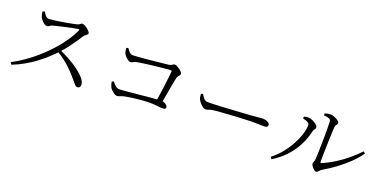

<svg xmlns="http://www.w3.org/2000/svg" viewBox="-20 -1372 4020 2041"><g transform="rotate(20 1990.0 -351.5)"><path d="M85.8 -41.5Q156.8 -78.5 225.7 -127.2Q294.7 -176 359.1 -233Q423.5 -290.1 479.1 -352.3Q534.7 -414.5 578.7 -478.6Q622.7 -542.7 650.2 -603.7Q656.6 -620 638.4 -617.6Q612 -613.6 575 -606Q537.9 -598.3 499.4 -589.6Q460.9 -580.8 427.3 -572.8Q393.7 -564.8 373.3 -559.4Q357.9 -555.7 349 -549.4Q340.2 -543.1 333 -537.9Q325.9 -532.8 313.8 -532.8Q299.7 -532.8 282.8 -544.6Q265.9 -556.4 252.4 -572.8Q238.8 -589.2 232.8 -601.5Q228.6 -611 224.5 -626.7Q220.5 -642.4 219.3 -663.1L240.4 -671.5Q248.7 -659.7 258.2 -645.5Q267.6 -631.3 280.1 -621.4Q292.5 -611.6 308.7 -611.6Q325.4 -611.6 356.1 -615.5Q386.8 -619.4 424.5 -625.1Q462.2 -630.9 499.9 -637.7Q537.6 -644.5 568.7 -650.7Q599.7 -656.9 615.9 -661.5Q626.7 -664.5 634.2 -670.1Q641.8 -675.8 648.8 -680.8Q655.9 -685.9 663.2 -685.9Q674.1 -685.9 690.2 -677.7Q706.3 -669.5 721.8 -657.2Q737.3 -644.9 747.9 -632.5Q758.5 -620.1 758.5 -611.6Q758.5 -601.9 750.4 -594.9Q742.3 -588 732.3 -580.9Q722.2 -573.9 715.4 -563.5Q698 -536 671.5 -496.5Q645 -457 611.7 -413Q578.3 -368.9 539.4 -326.8Q504.6 -289.6 460.1 -247.9Q415.5 -206.2 360.8 -164.4Q306 -122.6 240.9 -84.8Q175.7 -47 100.6 -17.2ZM840.5 -33.2Q827 -33.2 815.6 -43.9Q804.2 -54.5 788.5 -74.8Q772.8 -95.1 745.8 -124.6Q710.6 -164.7 674.4 -199.1Q638.1 -233.5 597.7 -264.3Q557.2 -295.2 507.3 -323.3L526.8 -346.8Q589.9 -319.8 651.4 -285.6Q713 -251.5 763.4 -213.8Q813.8 -176.1 843.9 -139.3Q874 -102.6 874 -69.5Q874 -55.2 865.8 -44.2Q857.5 -33.2 840.5 -33.2Z M1677.6 -159.3Q1684.2 -205.2 1692.1 -259.5Q1700 -313.8 1707.1 -367.4Q1714.1 -421 1719 -464.5Q1723.9 -508 1725.7 -532.2Q1726.7 -543.1 1716.1 -543.1Q1703.1 -543.1 1667.9 -539.8Q1632.7 -536.5 1586.4 -531.6Q1540.1 -526.7 1491.6 -520.9Q1443 -515.1 1403.2 -509.2Q1363.3 -503.3 1342.4 -499.3Q1324.5 -495.6 1308.1 -486.1Q1291.7 -476.6 1278.2 -476.6Q1264.9 -476.6 1247.1 -489.8Q1229.2 -503.1 1215.4 -520.2Q1201.5 -537.4 1196.9 -549.9Q1193.5 -559.6 1191 -575.7Q1188.5 -591.7 1187.9 -603L1207.8 -610.4Q1218.1 -598.6 1227.8 -585Q1237.4 -571.5 1249.7 -562.5Q1262.1 -553.6 1279.3 -553.6Q1294.7 -553.6 1333.3 -556.6Q1372 -559.6 1422 -563.9Q1472.1 -568.3 1522.8 -573.7Q1573.5 -579.1 1614.4 -583.5Q1655.3 -587.9 1673.5 -589.9Q1691.2 -592.1 1701 -598.2Q1710.9 -604.2 1718.3 -609.2Q1725.8 -614.1 1734.6 -614.1Q1744.9 -614.1 1760.2 -606.4Q1775.4 -598.6 1791.3 -587.1Q1807.1 -575.6 1817.7 -563.5Q1828.2 -551.4 1828.2 -542.4Q1828.2 -531.9 1821.8 -524.1Q1815.5 -516.2 1808 -507.4Q1800.4 -498.5 1796.8 -484.8Q1792.7 -466.1 1785.9 -431.2Q1779 -396.3 1771.3 -350.8Q1763.6 -305.3 1754.8 -256Q1746.1 -206.7 1737.3 -159.3ZM1266.7 -89.8Q1253.2 -89.8 1235.8 -100.9Q1218.4 -112.1 1203.4 -127.6Q1188.3 -143.1 1181.7 -155.6Q1175.5 -168.5 1170.6 -186.3Q1165.8 -204.2 1164.6 -213.5L1183.5 -223.8Q1200.6 -203.9 1221.1 -184.4Q1241.6 -164.9 1270.5 -164.9Q1282 -164.9 1314.9 -167.6Q1347.9 -170.4 1394.4 -174.7Q1441 -179 1492.1 -184.2Q1543.3 -189.4 1590.7 -193.7Q1638.1 -198 1674 -200.7Q1709.9 -203.5 1724.1 -203.5Q1746.2 -203.9 1764.4 -196.4Q1782.6 -188.9 1793.8 -177.7Q1805.1 -166.6 1805.1 -154.4Q1805.1 -142.5 1796.3 -137.1Q1787.6 -131.6 1766.3 -131.6Q1743.6 -131.6 1708.8 -136.4Q1673.9 -141.3 1617.6 -141.3Q1575.3 -141.3 1525.2 -136.9Q1475 -132.4 1429.8 -126.4Q1384.6 -120.4 1354.7 -114.2Q1328.4 -109 1313.4 -103.4Q1298.4 -97.8 1288.3 -93.8Q1278.2 -89.8 1266.7 -89.8Z M2198.6 -278Q2185.1 -278 2166.6 -291.7Q2148.2 -305.5 2132.6 -324.9Q2117 -344.2 2110 -361.1Q2104.5 -375.4 2103 -388.7Q2101.4 -402.1 2100.7 -416.5L2121.2 -423.1Q2131.9 -406.1 2142.4 -391.1Q2152.8 -376.1 2166.6 -366.9Q2180.3 -357.7 2200.6 -357.7Q2223.3 -357.7 2264.2 -359.2Q2305.1 -360.7 2355.8 -363.5Q2406.6 -366.3 2459.4 -369.3Q2512.2 -372.3 2559.7 -375.3Q2607.3 -378.3 2641 -380.8Q2674.6 -383.3 2686.1 -383.5Q2736.1 -386.9 2762 -390.4Q2787.8 -394 2806.6 -394Q2826 -394 2845.5 -388.7Q2864.9 -383.4 2877.5 -373.7Q2890.2 -363.9 2890.2 -349.8Q2890.2 -336.4 2880.9 -328.8Q2871.7 -321.1 2846.2 -321.1Q2819.9 -321.1 2790.6 -322.2Q2761.2 -323.3 2715.3 -323.3Q2696.6 -323.3 2655.6 -321.8Q2614.5 -320.3 2562.4 -317.4Q2510.2 -314.5 2457.9 -311.1Q2405.5 -307.7 2362.1 -304.7Q2318.7 -301.7 2296.5 -298.9Q2268.3 -295.7 2252.2 -290.8Q2236 -285.8 2224.6 -281.9Q2213.3 -278 2198.6 -278Z M3531.2 -56.7Q3522.9 -56.7 3512.4 -64.4Q3501.8 -72.1 3491.8 -83.4Q3481.8 -94.7 3475.5 -105.7Q3469.1 -116.7 3469.1 -124.2Q3469.1 -133.8 3471.9 -140.5Q3474.7 -147.1 3478.5 -157.6Q3482.2 -168 3483.4 -187.8Q3484.6 -204.8 3486 -243.6Q3487.4 -282.5 3488.3 -332.9Q3489.2 -383.4 3490 -436.3Q3490.7 -489.3 3490.2 -535.2Q3489.7 -581.2 3487.7 -610.2Q3486.7 -629.3 3467.2 -637.5Q3447.7 -645.7 3409 -648.6L3407.2 -669.7Q3426.3 -677 3441.2 -679.4Q3456.1 -681.9 3472.5 -681.9Q3487.6 -681.9 3505.7 -675.9Q3523.8 -670 3540.2 -660.9Q3556.6 -651.8 3567.2 -641.6Q3577.7 -631.5 3577.7 -622.2Q3577.7 -611.4 3572.7 -605.4Q3567.7 -599.5 3561.9 -591.9Q3556.2 -584.4 3554.8 -569.1Q3553.3 -555.6 3551.6 -518.6Q3549.9 -481.6 3548.3 -432.8Q3546.7 -384.1 3545.3 -333.3Q3543.9 -282.4 3543 -240.3Q3542.1 -198.1 3542.3 -175.5Q3542.3 -157.2 3558.1 -163.5Q3630.4 -194.3 3699.1 -237.9Q3767.9 -281.5 3828.2 -332.1Q3888.6 -382.8 3934.8 -433L3955.7 -415.9Q3913.1 -354.7 3852.9 -296.7Q3792.8 -238.7 3724.3 -188.3Q3655.9 -137.9 3587.4 -98.6Q3575.7 -92.2 3566.9 -82.1Q3558.2 -72 3549.9 -64.3Q3541.7 -56.7 3531.2 -56.7ZM3025.8 -40.1Q3085.8 -87 3133.9 -146.1Q3182.1 -205.1 3216.1 -267.9Q3250 -330.7 3268.2 -389.1Q3286.4 -447.5 3286.4 -493.1Q3286.4 -508.5 3272.7 -518.4Q3258.9 -528.2 3241 -533.7Q3223.2 -539.1 3211.1 -541.8V-563.1Q3222.4 -566.4 3237.9 -569.1Q3253.3 -571.7 3268.8 -570.1Q3282.3 -569.3 3300 -562.3Q3317.7 -555.3 3335.1 -544.6Q3352.5 -534 3363.8 -522Q3375 -510 3375 -498.6Q3375 -483.1 3365 -474Q3355 -464.8 3351 -446.4Q3334.8 -370.1 3297.1 -293.2Q3259.4 -216.2 3197 -146.2Q3134.6 -76.1 3043.1 -19.4Z"/></g></svg>

Font: Noto Serif KR ExtraLight
Style: Regular
Weight: 200
Designer: Ryoko NISHIZUKA 西塚涼子 (kana & ideographs); Frank Grießhammer (Latin, Greek & Cyrillic); Wenlong ZHANG 张文龙 (bopomofo); San
Foundry: Adobe
Version: Version 2.002-H1;hotconv 1.1.0;makeotfexe 2.6.0